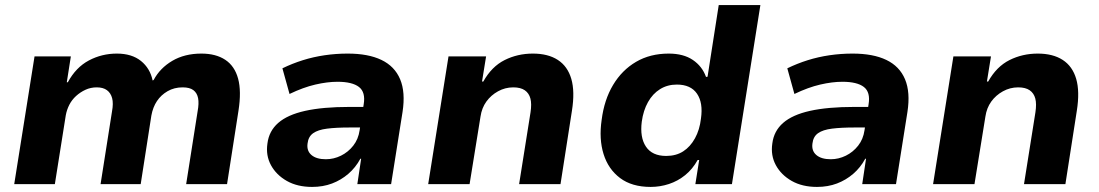

<svg xmlns="http://www.w3.org/2000/svg" viewBox="-20 -725 4327 756"><path d="M36 0 116 -503H259L243 -401H247Q279 -460 330 -487Q381 -514 440 -514Q499 -514 535 -485Q571 -456 581 -408L585 -410Q610 -457 658.5 -485.5Q707 -514 773 -514Q830 -514 867 -489.5Q904 -465 917.5 -415.5Q931 -366 919 -289L874 0H713L758 -286Q764 -318 760 -338.5Q756 -359 741.5 -370Q727 -381 699 -381Q666 -381 640 -366Q614 -351 598 -327Q582 -303 576 -270L534 0H376L421 -286Q427 -318 421.5 -338.5Q416 -359 401 -370Q386 -381 361 -381Q337 -381 316.5 -371.5Q296 -362 279.5 -347Q263 -332 253 -312.5Q243 -293 239 -271L196 0Z M1209 11Q1151 11 1109.5 -12.5Q1068 -36 1047 -74.5Q1026 -113 1033 -160Q1039 -209 1075.5 -241Q1112 -273 1181.5 -288.5Q1251 -304 1356 -304H1430L1418 -223H1356Q1304 -223 1268 -218.5Q1232 -214 1213 -200.5Q1194 -187 1191 -160Q1187 -131 1206.5 -114.5Q1226 -98 1263 -98Q1294 -98 1322.5 -112Q1351 -126 1371 -151.5Q1391 -177 1396 -212L1412 -314Q1420 -362 1393.5 -382.5Q1367 -403 1309 -403Q1269 -403 1221.5 -392Q1174 -381 1120 -355L1092 -456Q1131 -475 1172.5 -488Q1214 -501 1258.5 -507.5Q1303 -514 1349 -514Q1430 -514 1482 -489Q1534 -464 1555.5 -413Q1577 -362 1565 -284L1520 0H1387L1402 -100H1399Q1380 -65 1351.5 -40.5Q1323 -16 1287.5 -2.5Q1252 11 1209 11Z M1666 0 1746 -503H1894L1878 -404H1883Q1916 -463 1967 -488.5Q2018 -514 2078 -514Q2138 -514 2176.5 -489Q2215 -464 2229.5 -414.5Q2244 -365 2232 -289L2187 0H2024L2069 -283Q2074 -316 2068.5 -337Q2063 -358 2046.5 -369.5Q2030 -381 2001 -381Q1969 -381 1941 -365.5Q1913 -350 1895 -325Q1877 -300 1872 -266L1829 0Z M2542 11Q2468 11 2421.5 -24Q2375 -59 2356.5 -118.5Q2338 -178 2349 -253Q2359 -332 2394 -390.5Q2429 -449 2484.5 -481.5Q2540 -514 2613 -514Q2671 -514 2708 -489Q2745 -464 2760 -422L2766 -423L2810 -705H2974L2862 0H2718L2733 -95H2727Q2707 -59 2678 -35.5Q2649 -12 2614 -0.5Q2579 11 2542 11ZM2603 -111Q2642 -111 2670 -129Q2698 -147 2716.5 -180.5Q2735 -214 2740 -258Q2749 -320 2724.5 -356Q2700 -392 2645 -392Q2608 -392 2579 -374Q2550 -356 2531.5 -323Q2513 -290 2507 -246Q2499 -184 2523.5 -147.5Q2548 -111 2603 -111Z M3197 11Q3139 11 3097.5 -12.5Q3056 -36 3035 -74.5Q3014 -113 3021 -160Q3027 -209 3063.5 -241Q3100 -273 3169.5 -288.5Q3239 -304 3344 -304H3418L3406 -223H3344Q3292 -223 3256 -218.5Q3220 -214 3201 -200.5Q3182 -187 3179 -160Q3175 -131 3194.5 -114.5Q3214 -98 3251 -98Q3282 -98 3310.5 -112Q3339 -126 3359 -151.5Q3379 -177 3384 -212L3400 -314Q3408 -362 3381.5 -382.5Q3355 -403 3297 -403Q3257 -403 3209.5 -392Q3162 -381 3108 -355L3080 -456Q3119 -475 3160.5 -488Q3202 -501 3246.5 -507.5Q3291 -514 3337 -514Q3418 -514 3470 -489Q3522 -464 3543.5 -413Q3565 -362 3553 -284L3508 0H3375L3390 -100H3387Q3368 -65 3339.5 -40.5Q3311 -16 3275.5 -2.5Q3240 11 3197 11Z M3654 0 3734 -503H3882L3866 -404H3871Q3904 -463 3955 -488.5Q4006 -514 4066 -514Q4126 -514 4164.5 -489Q4203 -464 4217.5 -414.5Q4232 -365 4220 -289L4175 0H4012L4057 -283Q4062 -316 4056.5 -337Q4051 -358 4034.5 -369.5Q4018 -381 3989 -381Q3957 -381 3929 -365.5Q3901 -350 3883 -325Q3865 -300 3860 -266L3817 0Z"/></svg>

Font: Nunito Sans 7pt ExtraBold
Style: Italic
Weight: 800
Italic angle: -9°
Designer: Vernon Adams
Foundry: Vernon Adams
Version: Version 3.101;gftools[0.9.27]